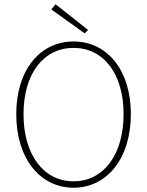

<svg xmlns="http://www.w3.org/2000/svg" viewBox="-20 -866 688 898"><path d="M324 12C480 12 592 -124 592 -332C592 -540 480 -672 324 -672C168 -672 56 -540 56 -332C56 -124 168 12 324 12ZM324 -18C184 -18 90 -142 90 -332C90 -522 184 -642 324 -642C464 -642 558 -522 558 -332C558 -142 464 -18 324 -18ZM376 -710 392 -726 240 -846 220 -822Z"/></svg>

Font: Source Sans Pro ExtraLight
Style: Regular
Weight: 200
Designer: Paul D. Hunt
Foundry: Adobe Systems Incorporated
Version: Version 3.006;hotconv 1.0.111;makeotfexe 2.5.65597